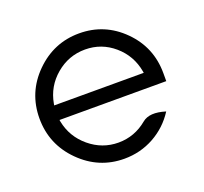

<svg xmlns="http://www.w3.org/2000/svg" viewBox="-90 -566 723 681"><g transform="rotate(-20 271.5 -225.5)"><path d="M271 11Q175 11 105.5 -58.5Q36 -128 36 -226Q36 -324 105.5 -393Q175 -462 271 -462Q367 -462 435.5 -393.5Q504 -325 504 -227V-197H101L102 -191Q114 -130 162 -90Q210 -50 271 -50Q332 -50 380 -90Q409 -114 467 -96Q435 -46 383.5 -17.5Q332 11 271 11ZM102 -258 101 -252H439L438 -258Q427 -320 380 -360.5Q333 -401 271 -401Q209 -401 161 -360.5Q113 -320 102 -258Z"/></g></svg>

Font: Charger Pro
Style: Lit
Weight: 300
Designer: Jasper
Foundry: Cannot Into Space Fonts
Version: Version 1.09